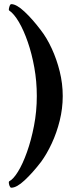

<svg xmlns="http://www.w3.org/2000/svg" viewBox="-20 -750 342 904"><path d="M33.2 133.8Q28.3 133.8 24.9 125Q21.5 116.2 21.5 109.4Q21.5 105.5 23.4 103.5Q42 94.7 64.5 58.6Q86.9 22.5 106.9 -33.7Q127 -89.8 140.1 -157.7Q153.3 -225.6 153.3 -297.9Q153.3 -367.2 141.6 -432.1Q129.9 -497.1 110.8 -552.2Q91.8 -607.4 68.8 -646.5Q45.9 -685.5 22.5 -701.2Q21.5 -702.1 21.5 -704.1Q21.5 -710.9 24.9 -720.7Q28.3 -730.5 33.2 -730.5Q57.6 -730.5 95.2 -695.3Q132.8 -660.2 171.9 -608.4Q200.2 -572.3 223.6 -521.5Q247.1 -470.7 261.2 -413.6Q275.4 -356.4 275.4 -297.9Q275.4 -239.3 261.2 -182.1Q247.1 -125 223.6 -74.7Q200.2 -24.4 172.9 12.7Q133.8 63.5 96.2 98.6Q58.6 133.8 33.2 133.8Z"/></svg>

Font: Crimson Text
Style: Bold
Weight: 700
Designer: Sebastian Kosch
Foundry: Sebastian Kosch
Version: Version 1.100